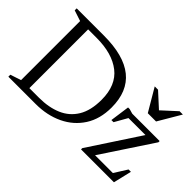

<svg xmlns="http://www.w3.org/2000/svg" viewBox="-99 -1000 1331 1331"><g transform="rotate(45 566.0 -335.0)"><path d="M42.5 0V-19.5L121.5 -45.5V-624.5L42.5 -650.5V-670H309.5Q700 -670 700 -355Q700 -242.5 649 -163.2Q598 -84 509.8 -42Q421.5 0 310.5 0ZM613 -344Q613 -486 525.2 -554.5Q437.5 -623 285 -623H201.5V-47H296Q391 -47 462.2 -77.5Q533.5 -108 573.2 -173.5Q613 -239 613 -344ZM755 0V-12L1000.5 -386H834L781 -292.5H760L780 -436H796L831 -426H1099.5V-414L852.5 -40H1027L1086.5 -134.5H1109.5L1077.5 0ZM1083.5 -670 986 -504.5H905L807.5 -670H840L945.5 -573.5L1051 -670Z"/></g></svg>

Font: Newsreader Text
Style: Regular
Weight: 400
Designer: Hugues Gentile
Foundry: Production Type
Version: Version 1.002